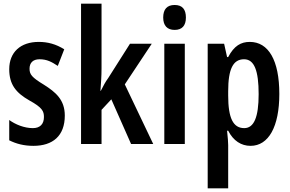

<svg xmlns="http://www.w3.org/2000/svg" viewBox="-20 -846 1569 1040"><path d="M331 -220C331 -306 281 -347 218 -387C152 -427 140 -443 140 -474C140 -506 159 -525 194 -525C235 -525 261 -510 293 -489L328 -579C283 -607 239 -619 190 -619C91 -619 30 -563 30 -471C30 -388 67 -343 139 -302C210 -263 218 -243 218 -212C218 -174 197 -152 158 -152C111 -152 63 -172 30 -196V-86C68 -67 110 -56 161 -56C266 -56 331 -110 331 -220Z M530 -476V-826H419V-66H530V-251L583 -308L690 -66H810L656 -389L802 -609H684L566 -423C550 -401 542 -385 526 -354H524C527 -397 530 -430 530 -476Z M926 -819C885 -819 864 -796 864 -751C864 -707 886 -684 926 -684C966 -684 987 -707 987 -751C987 -795 968 -819 926 -819ZM981 -609H870V-66H981Z M1333 -619C1285 -619 1248 -598 1216 -537H1210L1194 -609H1105V174H1216V-60C1216 -75 1214 -100 1210 -138H1216C1244 -83 1287 -56 1337 -56C1435 -56 1493 -160 1493 -337C1493 -520 1434 -619 1333 -619ZM1302 -525C1358 -525 1381 -462 1381 -336C1381 -212 1356 -152 1303 -152C1243 -152 1216 -206 1216 -328V-352C1216 -473 1243 -525 1302 -525Z"/></svg>

Font: Noto Sans Malayalam UI ExtraCondensed SemiBold
Style: Regular
Weight: 600
Width: 2
Designer: Jelle Bosma - Monotype Design Team
Foundry: Monotype Imaging Inc.
Version: Version 2.104